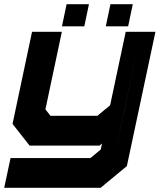

<svg xmlns="http://www.w3.org/2000/svg" viewBox="-32 -691 792 911"><path d="M108.5 0 27.5 -103 120 -540H261.5L183.5 -172L207.5 -141.5H430L490.5 -191.5L564.5 -540H705.5L570 97L445.5 200H-12L18 59H397L446 18.5L452 -10L440 0ZM558.5 -171 511.5 50.5 622.5 -470ZM470 -566 492 -671H598L576 -566ZM262 -566 284 -671H390L368 -566Z"/></svg>

Font: Tourney Expanded Black
Style: Italic
Weight: 900
Width: 7
Italic angle: -12°
Designer: Tyler Finck
Foundry: Etcetera Type Co
Version: Version 1.010; ttfautohint (v1.8.3)